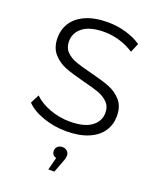

<svg xmlns="http://www.w3.org/2000/svg" viewBox="-173 -808 960 1171"><g transform="rotate(20 307.5 -222.0)"><path d="M47 -85 76 -142Q114 -104 177 -80.5Q240 -57 307 -57Q401 -57 448 -91.5Q495 -126 495 -181Q495 -223 469.5 -248Q444 -273 407 -286.5Q370 -300 304 -316Q225 -336 178 -354.5Q131 -373 97.5 -411Q64 -449 64 -514Q64 -567 92 -610.5Q120 -654 178 -680Q236 -706 322 -706Q382 -706 439.5 -689.5Q497 -673 539 -644L514 -585Q470 -614 420 -628.5Q370 -643 322 -643Q230 -643 183.5 -607.5Q137 -572 137 -516Q137 -474 162.5 -448.5Q188 -423 226.5 -409.5Q265 -396 330 -380Q407 -361 454.5 -342.5Q502 -324 535 -286.5Q568 -249 568 -185Q568 -132 539.5 -88.5Q511 -45 452 -19.5Q393 6 307 6Q229 6 157.5 -19Q86 -44 47 -85ZM364 143Q364 163 353 188L325 262H286L307 180Q293 177 285.5 167Q278 157 278 143Q278 126 290 115Q302 104 321 104Q340 104 352 115.5Q364 127 364 143Z"/></g></svg>

Font: APTA Sans Regular
Style: Regular
Weight: 400
Version: Version 7.200